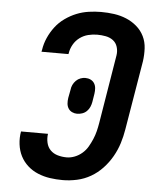

<svg xmlns="http://www.w3.org/2000/svg" viewBox="-53 -789 707 844"><g transform="rotate(5 300.0 -367.5)"><path d="M255 8Q226 8 198.5 4Q171 0 145.5 -10.5Q120 -21 100 -39Q80 -57 68 -80.5Q56 -104 52.5 -132.5Q49 -161 54 -189H173Q170 -169 174.5 -149.5Q179 -130 192 -117Q205 -104 224 -98.5Q243 -93 264 -93Q281 -93 299 -100Q317 -107 332 -120Q347 -133 356.5 -149.5Q366 -166 373.5 -183.5Q381 -201 385.5 -219Q390 -237 393 -255L443 -559Q446 -578 440.5 -596Q435 -614 421 -624.5Q407 -635 388.5 -638.5Q370 -642 351 -642Q331 -642 311 -637Q291 -632 274 -619.5Q257 -607 246.5 -588.5Q236 -570 233 -550L232 -546H113L115 -555Q119 -582 130.5 -608Q142 -634 159.5 -657Q177 -680 201 -697Q225 -714 251 -724.5Q277 -735 305 -739Q333 -743 359 -743Q389 -743 417 -739Q445 -735 470.5 -724.5Q496 -714 517 -696Q538 -678 550 -653.5Q562 -629 563.5 -600.5Q565 -572 561 -543L510 -238Q505 -207 495.5 -176.5Q486 -146 469.5 -117Q453 -88 430 -63.5Q407 -39 378.5 -22.5Q350 -6 318 1Q286 8 255 8ZM293 -288Q281 -288 270.5 -293Q260 -298 254 -307.5Q248 -317 247 -329Q246 -341 248 -354L255 -391Q256 -402 261 -412.5Q266 -423 274.5 -431.5Q283 -440 294 -444Q305 -448 315 -448Q328 -448 338.5 -443Q349 -438 355 -428.5Q361 -419 362 -407Q363 -395 361 -382L355 -345Q353 -334 348.5 -323.5Q344 -313 335.5 -304.5Q327 -296 315.5 -292Q304 -288 293 -288Z"/></g></svg>

Font: Iosevka Aile Oblique
Style: Bold
Weight: 700
Italic angle: -9°
Designer: Belleve Invis
Foundry: Belleve Invis
Version: Version 31.1.0; ttfautohint (v1.8.4)